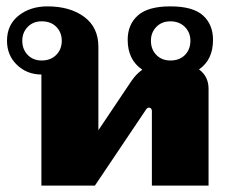

<svg xmlns="http://www.w3.org/2000/svg" viewBox="-20 -583 730 603"><path d="M635 -304V0H457V-235Q457 -239 454.5 -242Q452 -245 448 -245Q442 -245 438 -238L278 0H110V-349Q65 -349 33.5 -379Q2 -409 2 -455Q2 -505 38.5 -534Q75 -563 129 -563Q200 -563 244.5 -530Q289 -497 289 -436V-174L393 -329Q409 -352 427 -364Q381 -395 381 -458Q381 -506 413 -534.5Q445 -563 515 -563Q586 -563 617.5 -534.5Q649 -506 649 -458Q649 -395 605 -365Q635 -343 635 -304ZM174 -455Q174 -481 157 -498.5Q140 -516 111 -516Q84 -516 67 -498.5Q50 -481 50 -455Q50 -428 67 -410.5Q84 -393 111 -393Q139 -393 156.5 -410.5Q174 -428 174 -455ZM454 -455Q454 -428 471 -410.5Q488 -393 515 -393Q544 -393 561 -410.5Q578 -428 578 -455Q578 -481 560.5 -498.5Q543 -516 515 -516Q488 -516 471 -498.5Q454 -481 454 -455Z"/></svg>

Font: Taviraj Bold
Style: Regular
Weight: 700
Designer: Katatrad Team
Foundry: CadsonDemak
Version: Version 1.030